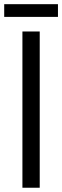

<svg xmlns="http://www.w3.org/2000/svg" viewBox="-28 -880 292 900"><path d="M77.1 0V-732.4H158.2V0ZM-8.3 -800.8V-860.4H243.7V-800.8Z"/></svg>

Font: Antonio ExtraLight
Style: Regular
Weight: 250
Designer: Vernon Adams
Foundry: Vernon Adams
Version: Version 1.002